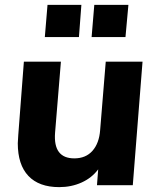

<svg xmlns="http://www.w3.org/2000/svg" viewBox="-20 -760 646 788"><path d="M565 -507 525 0H378L383 -65Q357 -30 315 -11Q273 8 223 8Q140 8 96.5 -38Q53 -84 53 -172Q53 -182 55 -206L78 -507H230L206 -215Q198 -110 285 -110Q332 -110 359.5 -141Q387 -172 391 -226L414 -507ZM175 -740H314L304 -608H164ZM367 -740H507L495 -608H356Z"/></svg>

Font: Muli ExtraBold
Style: Italic
Weight: 800
Italic angle: -4.541°
Designer: Vernon Adams
Foundry: Vernon Adams
Version: Version 2.000